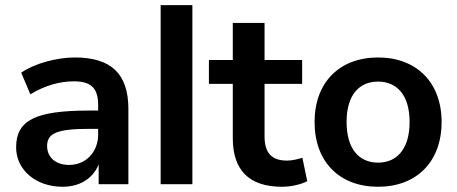

<svg xmlns="http://www.w3.org/2000/svg" viewBox="-20 -711 1762 741"><path d="M221.6 9.8C299 9.8 353.9 -33.3 368.6 -102H360.8V0H475.5V-290.2C475.5 -426.5 408.8 -489.2 268.6 -489.2C199 -489.2 111.8 -465.7 61.8 -430.4L97.1 -347.1C153.9 -381.4 210.8 -397.1 264.7 -397.1C332.4 -397.1 358.8 -370.6 358.8 -304.9V-192.2C358.8 -123.5 310.8 -74.5 247.1 -74.5C193.1 -74.5 161.8 -104.9 161.8 -148C161.8 -198 202.9 -213.7 325.5 -213.7H373.5V-284.3H324.5C116.7 -284.3 42.2 -247.1 42.2 -142.2C42.2 -55.9 117.6 9.8 221.6 9.8Z M600 0H722.5V-691.2H600Z M1068.6 9.8C1102 9.8 1142.2 1 1165.7 -11.8L1147.1 -102C1126.5 -96.1 1106.9 -91.2 1088.2 -91.2C1026.5 -91.2 1001 -122.5 1001 -185.3V-387.3H1146.1V-479.4H1001V-622.5H878.4V-479.4H786.3V-387.3H878.4V-178.4C878.4 -54.9 940.2 9.8 1068.6 9.8Z M1439.2 9.8C1587.3 9.8 1684.3 -86.3 1684.3 -240.2C1684.3 -393.1 1587.3 -489.2 1439.2 -489.2C1290.2 -489.2 1194.1 -393.1 1194.1 -240.2C1194.1 -86.3 1290.2 9.8 1439.2 9.8ZM1439.2 -83.3C1365.7 -83.3 1317.6 -136.3 1317.6 -240.2C1317.6 -344.1 1365.7 -396.1 1439.2 -396.1C1511.8 -396.1 1560.8 -344.1 1560.8 -240.2C1560.8 -136.3 1511.8 -83.3 1439.2 -83.3Z"/></svg>

Font: LL Pando Sans
Style: Bold
Weight: 700
Designer: Joshua Smith
Foundry: Joshua Smith
Version: Version 1.000;Glyphs 3.2.1 (3258)